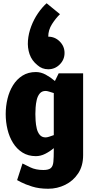

<svg xmlns="http://www.w3.org/2000/svg" viewBox="-20 -950 565 1178"><path d="M260 -392Q237 -392 224 -376.5Q211 -361 205.5 -337.5Q200 -314 198.5 -290.5Q197 -267 197 -250Q197 -233 198.5 -209Q200 -185 205.5 -161.5Q211 -138 224 -122.5Q237 -107 260 -107Q268 -107 281 -111Q294 -115 310 -121V-379Q294 -384 281 -388Q268 -392 260 -392ZM118 53Q132 60 165.5 76.5Q199 93 246 93Q278 93 291.5 81.5Q305 70 307.5 43Q310 16 310 -30V-41Q285 -20 257 -6Q229 8 200 8Q153 8 118 -14Q83 -36 60 -73Q37 -110 26 -156Q15 -202 15 -250Q15 -298 26 -344Q37 -390 60 -427Q83 -464 118 -486Q153 -508 200 -508Q231 -508 260.5 -492Q290 -476 317 -453L340 -500H490V2Q490 68 459.5 114Q429 160 380 184Q331 208 276 208H275Q220 208 177 194.5Q134 181 109.5 168Q85 155 85 155ZM276 -725Q317 -725 346.5 -695.5Q376 -666 376 -625Q376 -584 346.5 -554.5Q317 -525 276 -525Q238 -525 210 -550Q175 -578 161.5 -617.5Q148 -657 151.5 -701Q155 -745 171.5 -788.5Q188 -832 213 -868.5Q238 -905 266 -930L348 -863Q322 -838 299 -802Q276 -766 276 -725Z"/></svg>

Font: Epunda Sans Black
Style: Regular
Weight: 900
Designer: Simon Atzbach
Foundry: typofactur
Version: Version 2.204; ttfautohint (v1.8.4.7-5d5b)